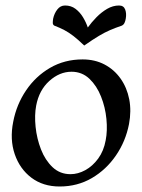

<svg xmlns="http://www.w3.org/2000/svg" viewBox="-20 -667 515 698"><path d="M196.8 11Q136.5 11 94.2 -20.9Q52 -52.8 33.6 -106.4Q15.2 -160 28 -224.2Q40 -287 74.8 -338.4Q109.5 -389.8 162.1 -420.4Q214.8 -451 280.2 -451Q325 -451 360.1 -432.5Q395.2 -414 418.4 -381.2Q441.5 -348.5 449.8 -306.1Q458 -263.8 449 -216Q436.8 -153.2 401.5 -101.8Q366.2 -50.2 313.9 -19.6Q261.5 11 196.8 11ZM236.2 -33.8Q263.5 -33.8 290.1 -48.4Q316.8 -63 337 -90.6Q357.2 -118.2 364.2 -157Q371 -191.5 366.9 -234.4Q362.8 -277.2 347.2 -316.2Q331.8 -355.2 304.9 -380.8Q278 -406.2 240 -406.2Q196.5 -406.2 159.2 -372.6Q122 -339 111.5 -283Q105 -248.5 109.4 -205.8Q113.8 -163 129 -123.9Q144.2 -84.8 171.1 -59.2Q198 -33.8 236.2 -33.8ZM299.2 -567Q312.8 -586 330.6 -604.2Q348.5 -622.5 369.5 -634.8Q390.5 -647 412.8 -647Q429.5 -647 435 -632.6Q440.5 -618.2 437.2 -599.2Q435.8 -590.5 432.6 -583.8Q429.5 -577 422.8 -573.8Q399.2 -565.8 380 -557.5Q360.8 -549.2 339.5 -536.5Q318.2 -523.8 286.2 -501.5Q263 -523.8 246.4 -536.5Q229.8 -549.2 214.1 -557.5Q198.5 -565.8 177.5 -573.8Q172 -577 171.9 -583.8Q171.8 -590.5 173.2 -599.2Q177.2 -618.2 188.4 -632.6Q199.5 -647 216.5 -647Q238.5 -647 254.6 -634.8Q270.8 -622.5 281.8 -604.2Q292.8 -586 299.2 -567Z"/></svg>

Font: Young Serif Light
Style: Italic
Weight: 300
Italic angle: -10.979°
Designer: Bastien Sozeau
Foundry: NBR — Bastien Sozeau
Version: Version 5.001